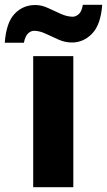

<svg xmlns="http://www.w3.org/2000/svg" viewBox="-66 -784 448 804"><path d="M241 0H73V-549H241ZM-46 -605Q-40 -689 -5 -726Q30 -763 82 -763Q108 -763 135 -750.5Q162 -738 188.5 -726Q215 -714 239 -714Q251 -714 263.5 -724.5Q276 -735 281 -764H362Q356 -681 320 -643.5Q284 -606 235 -606Q207 -606 179.5 -618Q152 -630 126 -642.5Q100 -655 76 -655Q64 -655 52 -644.5Q40 -634 34 -605Z"/></svg>

Font: Noto Sans ExtraBold
Style: Regular
Weight: 800
Designer: Monotype Design Team
Foundry: Monotype Imaging Inc.
Version: Version 2.007